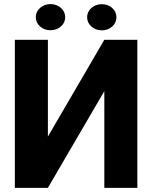

<svg xmlns="http://www.w3.org/2000/svg" viewBox="-20 -902 736 922"><path d="M210 -246.1 481 -710.9H639.6V0H481V-464.4L210 0H51.3V-710.9H210ZM151.9 -819.3Q151.9 -845.7 172.4 -864Q192.9 -882.3 222.2 -882.3Q252 -882.3 272.5 -864Q293 -845.7 293 -819.3Q293 -793 272.5 -774.9Q252 -756.8 222.2 -756.8Q192.9 -756.8 172.4 -774.9Q151.9 -793 151.9 -819.3ZM398.4 -819.3Q398.4 -845.7 418.9 -863.8Q439.5 -881.8 468.8 -881.8Q498.5 -881.8 518.8 -863.8Q539.1 -845.7 539.1 -819.3Q539.1 -793 518.8 -774.7Q498.5 -756.3 468.8 -756.3Q439.5 -756.3 418.9 -774.7Q398.4 -793 398.4 -819.3Z"/></svg>

Font: Roboto ExtraBold
Style: Regular
Weight: 800
Designer: Christian Robertson
Foundry: Google
Version: Version 3.009; 2024